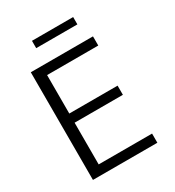

<svg xmlns="http://www.w3.org/2000/svg" viewBox="-203 -981 999 1098"><g transform="rotate(-30 296.0 -431.5)"><path d="M452.1 -814.9V-863.3H180.2V-814.9ZM509.8 0V-60.5H157.2V-335.9H476.1V-396.5H157.2V-650.4H495.1V-710.9H84.5V0Z"/></g></svg>

Font: Ride Light
Style: Regular
Weight: 300
Version: Version 3.000